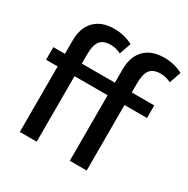

<svg xmlns="http://www.w3.org/2000/svg" viewBox="-162 -860 985 1005"><g transform="rotate(30 331.0 -357.5)"><path d="M550 -715Q581 -715 609 -708Q637 -701 662 -688L638 -618Q619 -626 605.5 -629.5Q592 -633 575 -633Q531 -633 511.5 -608.5Q492 -584 492 -524V-472H628V-396H492V0H390V-396H190V0H88V-396H18V-472H88V-552Q88 -630 130 -672.5Q172 -715 248 -715Q279 -715 307 -708Q335 -701 360 -688L336 -618Q317 -626 303.5 -629.5Q290 -633 273 -633Q229 -633 209.5 -608.5Q190 -584 190 -524V-472H390V-552Q390 -630 432 -672.5Q474 -715 550 -715Z"/></g></svg>

Font: Ek Mukta Medium
Style: Regular
Weight: 500
Designer: Girish Dalvi and Yashodeep Gholap
Foundry: Ek Type
Version: Version 2.538;PS 1.002;hotconv 16.6.51;makeotf.lib2.5.65220;